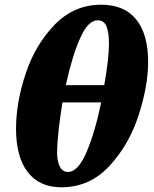

<svg xmlns="http://www.w3.org/2000/svg" viewBox="-20 -784 655 814"><path d="M608 -521Q608 -420 567.5 -295Q527 -170 443.5 -80Q360 10 240 10Q147 10 97.5 -54.5Q48 -119 48 -238Q48 -350 89 -472.5Q130 -595 212 -679.5Q294 -764 409 -764Q507 -764 557.5 -701.5Q608 -639 608 -521ZM259 -423H422Q442 -538 442 -599Q442 -646 431.5 -672Q421 -698 394 -698Q353 -698 319 -620.5Q285 -543 259 -423ZM409 -350H245Q234 -285 228 -227.5Q222 -170 222 -138Q222 -101 233.5 -78Q245 -55 268 -55Q311 -55 347 -139.5Q383 -224 409 -350Z"/></svg>

Font: Noto Serif NarrowBlack
Style: Italic
Weight: 900
Width: 4
Italic angle: -12°
Designer: Monotype Design Team
Foundry: Monotype Imaging Inc.
Version: Version 1.001